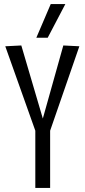

<svg xmlns="http://www.w3.org/2000/svg" viewBox="-20 -926 419 946"><path d="M154 0V-282L6 -698L85 -702L191 -342L292 -702L371 -698L227 -282V0ZM159 -740 230 -906H302L215 -740Z"/></svg>

Font: Georama Condensed
Style: Regular
Weight: 400
Width: 3
Designer: Jean-Baptiste Levee
Foundry: Production Type
Version: Version 1.000